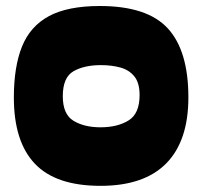

<svg xmlns="http://www.w3.org/2000/svg" viewBox="-20 -618 670 636"><path d="M313 -2.4Q165 -2.4 95.5 -75.7Q25.9 -148.9 25.9 -294.9Q25.9 -397 53 -464.1Q80.1 -531.2 142.3 -564.7Q204.6 -598.1 310.5 -598.1Q467.8 -598.1 535.9 -523.9Q604 -449.7 604 -295.4Q604 -151.4 530.8 -76.9Q457.5 -2.4 313 -2.4ZM314 -402.3Q259.3 -402.3 223.6 -382.1Q188 -361.8 188 -299.3Q188 -239.3 223.6 -217.8Q259.3 -196.3 313 -196.3Q368.7 -196.3 405.5 -218.8Q442.4 -241.2 442.4 -303.2Q442.4 -343.8 424.8 -365.2Q407.2 -386.7 378.2 -394.5Q349.1 -402.3 314 -402.3Z"/></svg>

Font: Belanosima SemiBold
Style: Regular
Weight: 600
Designer: The DocRepair Project, Santiago Orozco
Foundry: Google
Version: Version 2.000